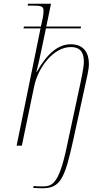

<svg xmlns="http://www.w3.org/2000/svg" viewBox="-20 -780 507 1028"><path d="M207 228C303 228 327 176 372 -30L438 -332C445 -364 456 -407 456 -438C456 -495 430 -543 359 -543C293 -543 233 -495 177 -395H175C184 -429 194 -477 201 -509L226 -628H412L414 -638H228L253 -760H130L128 -750H150C198 -750 213 -748 213 -723C213 -696 208 -679 199 -638H108L106 -628H197L69 0H97L163 -318C184 -419 266 -528 359 -528C418 -528 429 -489 429 -448C429 -419 413 -346 410 -332L336 13C293 215 255 218 204 218C190 218 177 218 160 216L158 226C175 227 192 228 207 228Z"/></svg>

Font: Noto Serif Display Thin
Style: Italic
Weight: 100
Italic angle: -12°
Designer: Monotype Design Team
Foundry: Monotype Imaging Inc.
Version: Version 2.009